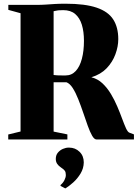

<svg xmlns="http://www.w3.org/2000/svg" viewBox="-20 -770 760 1060"><path d="M25.5 0V-27.5L93.5 -44V-697L26 -715.5V-743H179Q210.5 -743 234.5 -744.8Q258.5 -746.5 283.2 -748Q308 -749.5 342 -749.5Q449.5 -749.5 513.5 -727.8Q577.5 -706 605.2 -662.5Q633 -619 633 -554Q633 -513.5 617.2 -470.5Q601.5 -427.5 568.8 -393.2Q536 -359 484.5 -343.5Q519.5 -334.5 545.8 -309.8Q572 -285 592 -251.8Q612 -218.5 627.2 -182.8Q642.5 -147 654.2 -115Q666 -83 675.5 -62Q685 -41 694.5 -37.5L719.5 -28V0H513Q500.5 0 488.5 -21Q476.5 -42 464.5 -75.5Q452.5 -109 439.5 -147.5Q426.5 -186 412.2 -222Q398 -258 381.8 -283.5Q365.5 -309 346.5 -316Q337 -316 328.2 -316Q319.5 -316 311.2 -316Q303 -316 294.2 -316Q285.5 -316 276 -316V-43.5L352 -28V0ZM342 -353.5Q375.5 -353.5 398 -377.8Q420.5 -402 432 -445.2Q443.5 -488.5 443.5 -544.5Q443.5 -595.5 431.8 -633.5Q420 -671.5 395 -692.8Q370 -714 329 -714Q311 -714 302 -713Q293 -712 288 -710.5Q283 -709 276 -708V-356Q283.5 -354.5 296.5 -354Q309.5 -353.5 322.2 -353.5Q335 -353.5 342 -353.5ZM442.5 126.5Q442 159.5 424.8 188Q407.5 216.5 384 237.5Q360.5 258.5 341 270H340L314.5 256.5L314 251.5Q328 240 335.8 224.5Q343.5 209 343.5 196.5Q343.5 181 337.8 172.8Q332 164.5 316.5 154.5Q304 146.5 296 135Q288 123.5 288 107.5Q288 86.5 299.5 72.8Q311 59 327.2 52Q343.5 45 358.5 45H362Q395.5 45 419 67.8Q442.5 90.5 442.5 126.5Z"/></svg>

Font: Merriweather 120pt Black
Style: Regular
Weight: 900
Designer: Eben Sorkin
Foundry: Eben Sorkin
Version: Version 2.100